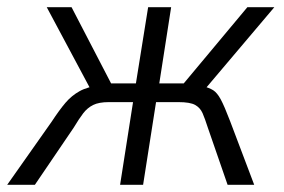

<svg xmlns="http://www.w3.org/2000/svg" viewBox="-40 -514 789 534"><path d="M-20 0 104 -176Q125 -208 142 -228Q159 -248 181.5 -260.5Q204 -273 240 -277L215 -260L90 -494H159L269 -282H338L372 -494H436L403 -282H471L648 -494H723L525 -260L519 -276Q542 -270 553 -263Q564 -256 574 -237.5Q584 -219 600 -177L667 0H593L538 -159Q530 -184 523.5 -199Q517 -214 503 -222Q489 -230 456 -230H394L358 0H294L330 -230H263Q235 -230 219 -222Q203 -214 191.5 -199Q180 -184 165 -159L57 0Z"/></svg>

Font: Nunito Sans 7pt Condensed Light
Style: Italic
Weight: 300
Width: 3
Italic angle: -9°
Designer: Vernon Adams
Foundry: Vernon Adams
Version: Version 3.101;gftools[0.9.27]